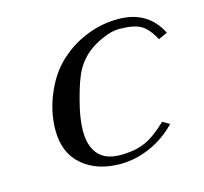

<svg xmlns="http://www.w3.org/2000/svg" viewBox="-74 -526 658 618"><g transform="rotate(-15 254.5 -216.5)"><path d="M442.9 -73.2Q405.3 -33.7 356 -12Q306.6 9.8 255.9 9.8Q178.2 9.8 129.6 -31.7Q81.1 -73.2 81.1 -148.9Q81.1 -212.4 108.9 -275.1Q136.7 -337.9 184.1 -376Q221.2 -407.2 268.8 -425Q316.4 -442.9 368.2 -442.9Q466.8 -442.9 508.8 -359.9L479 -346.2Q458.5 -384.3 435.3 -397.7Q412.1 -411.1 362.8 -411.1Q337.9 -411.1 306.6 -397.2Q275.4 -383.3 254.9 -366.2Q222.7 -338.9 206.3 -300.3Q189.9 -261.7 174.8 -195.8Q166 -154.3 166 -123Q166 -73.2 189.9 -45.7Q213.9 -18.1 263.2 -18.1Q313 -18.1 346.4 -33.2Q379.9 -48.3 419.9 -86.9Z"/></g></svg>

Font: Common Serif Medium
Style: Italic
Weight: 500
Italic angle: -12°
Designer: Philipp H. Poll, Khaled Hosny
Foundry: Stefan Peev, Context Ltd.
Version: Version 1.026